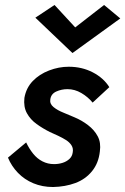

<svg xmlns="http://www.w3.org/2000/svg" viewBox="-20 -738 503 771"><path d="M85 -166 12 -105Q26 -71 52 -44Q78 -17 114 -2Q150 13 193 13Q242 12 282.5 -3Q323 -18 349.5 -50.5Q376 -83 381 -130Q386 -165 372.5 -190.5Q359 -216 333.5 -235.5Q308 -255 279 -267Q259 -276 235 -285.5Q211 -295 195 -308Q179 -321 182 -339Q185 -361 206 -370.5Q227 -380 251 -380Q280 -380 306.5 -364.5Q333 -349 352 -326L419 -388Q396 -425 352.5 -447.5Q309 -470 256 -470Q216 -470 177 -455Q138 -440 111.5 -412.5Q85 -385 78 -345Q74 -309 88 -283.5Q102 -258 127 -240Q152 -222 180 -208Q196 -201 213 -193Q230 -185 244.5 -176Q259 -167 267 -154.5Q275 -142 272 -126Q270 -110 258.5 -99.5Q247 -89 231 -84Q215 -79 197 -79Q172 -79 150.5 -90Q129 -101 113 -121Q97 -141 85 -166ZM282 -628 199 -718 122 -667 271 -525 463 -664 398 -718Z"/></svg>

Font: Jost Medium
Style: Italic
Weight: 500
Italic angle: -5°
Version: Version 3.710